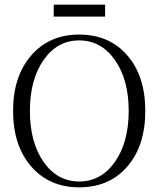

<svg xmlns="http://www.w3.org/2000/svg" viewBox="-20 -790 678 822"><path d="M210 -719V-770H430V-719ZM319 12Q191 12 113.5 -77.5Q36 -167 36 -315Q36 -463 113.5 -552.5Q191 -642 319 -642Q448 -642 525 -553Q602 -464 602 -315Q602 -166 525 -77Q448 12 319 12ZM166.5 -97Q225 -13 319 -13Q413 -13 472 -97Q531 -181 531 -315Q531 -449 472 -533Q413 -617 319 -617Q225 -617 166.5 -533Q108 -449 108 -315Q108 -181 166.5 -97Z"/></svg>

Font: Arapey Thin
Style: Regular
Weight: 100
Designer: Eduardo Rodriguez Tunni
Foundry: Eduardo Rodriguez Tunni
Version: Version 4.000;hotconv 1.0.109;makeotfexe 2.5.65596